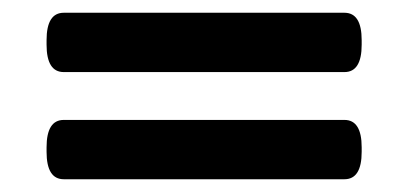

<svg xmlns="http://www.w3.org/2000/svg" viewBox="-20 -384 640 301"><path d="M80 -103Q53 -103 53 -146V-153Q53 -196 80 -196H520Q547 -196 547 -153V-146Q547 -103 520 -103ZM80 -271Q53 -271 53 -314V-321Q53 -364 80 -364H520Q547 -364 547 -321V-314Q547 -271 520 -271Z"/></svg>

Font: Asap Expanded SemiBold
Style: Regular
Weight: 600
Width: 7
Designer: Pablo Cosgaya
Foundry: Omnibus-Type
Version: Version 3.001; ttfautohint (v1.8.4.7-5d5b)